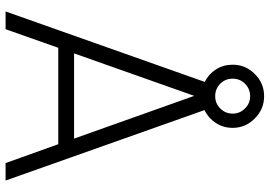

<svg xmlns="http://www.w3.org/2000/svg" viewBox="-159 -806 965 687"><g transform="rotate(90 323.5 -462.5)"><path d="M496 -188.5H151L84.5 0H21L273 -712.5Q244.5 -727 228 -753.2Q211.5 -779.5 211.5 -812.5Q211.5 -858.5 244.5 -891.5Q278 -925 324 -925Q371 -925 404 -891.5Q437.5 -858.5 437.5 -812.5Q437.5 -779 420.2 -752.5Q403 -726 374 -711.5L626 0H563.5ZM261.5 -812.5Q261.5 -786.5 279.5 -768Q298 -750 324 -750Q350 -750 368 -768Q386.5 -786.5 386.5 -812.5Q386.5 -838.5 368 -856.5Q350 -875 324 -875Q298 -875 279.5 -856.5Q261.5 -838.5 261.5 -812.5ZM476 -245 323 -675 171 -245Z"/></g></svg>

Font: Russisch Sans Light
Style: Regular
Weight: 300
Designer: Michael Sharanda (font) & Cristiano Sobral (main changes)
Foundry: Michael Sharanda
Version: Version 2.00;September 8, 2020;FontCreator 13.0.0.2681 64-bi